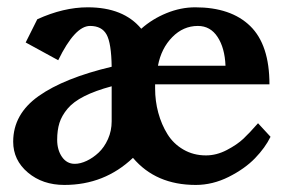

<svg xmlns="http://www.w3.org/2000/svg" viewBox="-20 -511 802 533"><path d="M223.6 -490.7Q322.8 -490.7 372.1 -431.2Q402.8 -458.5 442.4 -474.6Q481.9 -490.7 522 -490.7Q621.1 -490.7 674.6 -438.7Q728 -386.7 728 -276.9H410.6V-265.1Q410.6 -230.5 419.4 -198Q428.2 -165.5 444.8 -138.7Q461.4 -111.8 489.3 -95.7Q517.1 -79.6 551.8 -79.6Q581.1 -79.6 609.6 -94.5Q638.2 -109.4 655.8 -126Q673.3 -142.6 696.3 -168.9L731 -131.3Q716.3 -101.1 688 -71.8Q659.7 -42.5 615 -20Q570.3 2.4 523.4 2.4Q412.6 2.4 349.1 -72.8Q270 2.4 158.7 2.4Q98.1 2.4 57.4 -32Q16.6 -66.4 16.6 -117.7Q16.6 -194.3 87.4 -244.4Q158.2 -294.4 290 -325.7Q289.1 -391.1 275.9 -415Q262.7 -439 230 -439Q188 -439 141.6 -343.8L51.3 -393.1L83.5 -457.5Q156.2 -490.7 223.6 -490.7ZM418.5 -328.6H606Q604 -377.9 584 -408.4Q564 -439 529.3 -439Q488.8 -439 458.3 -408Q427.7 -377 418.5 -328.6ZM290 -174.3V-271.5Q244.6 -259.3 214.1 -243.9Q183.6 -228.5 167.5 -209.2Q151.4 -189.9 145 -169.7Q138.7 -149.4 138.7 -123Q138.7 -94.7 152.1 -75.4Q165.5 -56.2 187.5 -56.2Q203.1 -56.2 220.7 -64.5Q238.3 -72.8 253.9 -87.4Q269.5 -102.1 279.8 -125Q290 -147.9 290 -174.3Z"/></svg>

Font: Flanker
Style: Bold
Weight: 700
Designer: Flanker
Foundry: Flanker
Version: Version 2.021